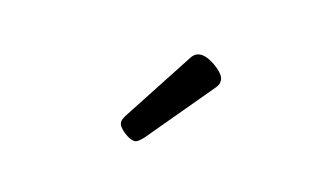

<svg xmlns="http://www.w3.org/2000/svg" viewBox="-43 -943 731 437"><g transform="rotate(15 322.5 -724.5)"><path d="M292 -610Q281 -610 266 -622Q251 -634 251 -644Q251 -647 252 -650Q253 -653 257 -660L364 -824Q369 -832 374.5 -835.5Q380 -839 388 -839Q398 -839 411.5 -831.5Q425 -824 435.5 -813.5Q446 -803 446 -794Q446 -787 443.5 -782.5Q441 -778 434 -770L311 -623Q299 -610 292 -610Z"/></g></svg>

Font: Playwrite BE WAL
Style: Regular
Weight: 400
Designer: Veronika Burian, José Scaglione
Foundry: TypeTogether
Version: Version 1.002